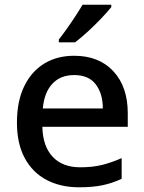

<svg xmlns="http://www.w3.org/2000/svg" viewBox="-20 -786 611 816"><path d="M295 -549Q401 -549 462 -483Q523 -417 523 -305V-247H160Q162 -164 204 -119.5Q246 -75 321 -75Q373 -75 413.5 -85Q454 -95 497 -114V-26Q456 -7 414.5 1.5Q373 10 316 10Q238 10 178.5 -21Q119 -52 85.5 -113.5Q52 -175 52 -265Q52 -355 82.5 -418.5Q113 -482 167.5 -515.5Q222 -549 295 -549ZM295 -467Q237 -467 202.5 -430Q168 -393 162 -325H417Q417 -388 387 -427.5Q357 -467 295 -467ZM453 -756Q439 -738 411.5 -709Q384 -680 353.5 -652Q323 -624 299 -606H230V-618Q245 -637 263.5 -663Q282 -689 300 -716.5Q318 -744 331 -766H453Z"/></svg>

Font: Noto Sans Tai Tham Medium
Style: Regular
Weight: 500
Designer: Monotype Design Team 2013. Revised by David WIlliams 2020
Foundry: Monotype Imaging Inc.
Version: Version 2.002; ttfautohint (v1.8.4.7-5d5b)